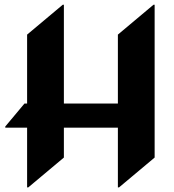

<svg xmlns="http://www.w3.org/2000/svg" viewBox="-20 -777 741 816"><path d="M95.2 19.5V-234.4H2.4V-239.3L84 -336.9H95.2V-629.9L246.6 -756.8H251.5V-336.9H481V-629.9L632.3 -756.8H637.2V-107.4L485.8 19.5H481V-234.4H251.5V-107.4L100.1 19.5Z"/></svg>

Font: Gothica
Style: Bold
Weight: 700
Designer: Wojciech Kalinowski "wmk69" (wmk69@o2.pl)
Foundry: Wojciech Kalinowski "wmk69" (wmk69@o2.pl)
Version: Version 2.1.0; 2021-05-14